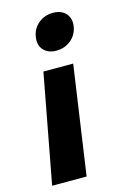

<svg xmlns="http://www.w3.org/2000/svg" viewBox="-114 -614 566 848"><g transform="rotate(-15 169.0 -189.5)"><path d="M15.6 179.2 108.9 -317.9H245.1L173.3 179.2ZM189 -392.1Q150.9 -392.1 130.4 -415Q109.9 -438 116.2 -475.1Q122.1 -511.7 150.1 -534.7Q178.2 -557.6 216.3 -557.6Q254.4 -557.6 274.9 -534.7Q295.4 -511.7 289.6 -475.1Q283.2 -438 255.1 -415Q227.1 -392.1 189 -392.1Z"/></g></svg>

Font: Inter
Style: Bold Italic
Weight: 700
Italic angle: -9.39999°
Designer: Rasmus Andersson
Foundry: rsms
Version: Version 4.001;git-9221beed3